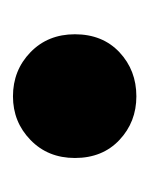

<svg xmlns="http://www.w3.org/2000/svg" viewBox="14 -240 234 302"><g transform="rotate(90 131.0 -89.0)"><path d="M131.5 7.6Q90.6 7.6 62.2 -19.9Q33.9 -47.3 33.9 -89.8Q33.9 -133.3 62.2 -159.9Q90.6 -186.5 131.5 -186.5Q171.8 -186.5 200.1 -159.9Q228.5 -133.3 228.5 -89.8Q228.5 -47.3 200.1 -19.9Q171.8 7.6 131.5 7.6Z"/></g></svg>

Font: Montserrat Alternates Thin
Style: Regular
Weight: 100
Designer: Julieta Ulanovsky
Foundry: Julieta Ulanovsky
Version: Version 9.000